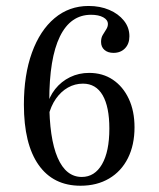

<svg xmlns="http://www.w3.org/2000/svg" viewBox="-20 -602 524 634"><path d="M246 11.3Q155.6 11.3 107.3 -57.7Q58.9 -126.6 58.9 -256.5Q58.9 -354.8 85.5 -428.2Q112.1 -501.6 160.1 -541.9Q208.1 -582.3 272.6 -582.3Q310.5 -582.3 340.7 -569.4Q371 -556.5 389.1 -533.9Q407.3 -511.3 407.3 -482.3Q407.3 -457.3 392.7 -442.3Q378.2 -427.4 354.8 -427.4Q336.3 -427.4 325 -437.1Q313.7 -446.8 313.7 -463.7Q313.7 -477.4 319.4 -486.7Q325 -496 330.6 -504.8Q336.3 -513.7 336.3 -522.6Q336.3 -536.3 321 -544.8Q305.6 -553.2 280.6 -553.2Q212.9 -553.2 177.8 -481.5Q142.7 -409.7 142.7 -268.5Q142.7 -145.2 170.2 -81.5Q197.6 -17.7 250 -17.7Q292.7 -17.7 316.9 -59.7Q341.1 -101.6 341.1 -177.4Q341.1 -249.2 319 -287.5Q296.8 -325.8 254 -325.8Q227.4 -325.8 204.4 -312.9Q181.5 -300 164.5 -275.8Q147.6 -251.6 139.5 -217.7L133.9 -247.6Q141.9 -282.3 162.1 -307.7Q182.3 -333.1 211.3 -347.2Q240.3 -361.3 274.2 -361.3Q319.4 -361.3 352.8 -338.7Q386.3 -316.1 405.2 -275.8Q424.2 -235.5 424.2 -181.5Q424.2 -123.4 402.4 -79.8Q380.6 -36.3 340.3 -12.5Q300 11.3 246 11.3Z"/></svg>

Font: Playfair 5pt SemiExpanded Light
Style: Regular
Weight: 400
Version: Version 2.203